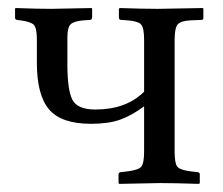

<svg xmlns="http://www.w3.org/2000/svg" viewBox="-20 -451 550 473"><path d="M335 -353Q335 -382.3 327.6 -390.6Q320.3 -398.9 293.9 -400.9L278.8 -401.9Q272.9 -402.3 272.9 -407.2V-429.2L274.9 -431.2Q332 -429.2 368.2 -429.2L480 -431.2L481 -429.2V-407.2Q481 -401.9 476.1 -401.9L450.2 -400.9Q426.3 -399.9 418.2 -391.4Q410.2 -382.8 410.2 -353V-78.1Q410.2 -48.8 416.7 -40.5Q423.3 -32.2 450.2 -28.8L466.8 -26.9Q472.2 -25.9 472.2 -22V0L470.2 2Q411.1 0 374 0L273.9 2L272 0V-21Q272 -26.4 277.8 -26.9L293.9 -28.8Q321.3 -32.2 328.1 -40.5Q335 -48.8 335 -78.1V-189Q303.7 -166 275.4 -156Q247.1 -146 204.1 -146Q131.3 -146 101.1 -181.2Q70.8 -216.3 70.8 -296.9V-354Q70.8 -381.8 63.5 -389.6Q56.2 -397.5 29.8 -400.9L22 -401.9Q17.1 -402.8 17.1 -407.2V-429.2L18.1 -431.2Q71.8 -429.2 106 -429.2L206.1 -431.2L207 -429.2V-408.2Q207 -402.3 201.2 -401.9L186 -400.9Q161.6 -398.9 153.8 -390.9Q146 -382.8 146 -358.9V-293Q146 -229 158.4 -205.1Q170.9 -181.2 214.8 -181.2Q291 -181.2 335 -225.1Z"/></svg>

Font: Linux Libertine Display G
Style: Regular
Weight: 400
Designer: Philipp H. Poll
Foundry: Philipp H. Poll
Version: Version 5.0.9